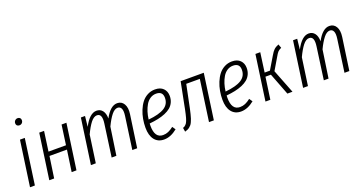

<svg xmlns="http://www.w3.org/2000/svg" viewBox="-40 -1412 3931 2084"><g transform="rotate(-20 1925.5 -370.0)"><path d="M168.9 -670.9Q151.9 -670.9 141.8 -680.4Q131.8 -689.9 131.8 -706.1Q131.8 -725.6 144.5 -738.3Q157.2 -751 175.8 -751Q192.4 -751 202.1 -741.2Q211.9 -731.4 211.9 -715.8Q211.9 -695.8 199.5 -683.3Q187 -670.9 168.9 -670.9ZM175.8 -522.9 102.1 0H45.9L120.1 -522.9Z M526.9 0 562.5 -247.1H360.8L324.7 0H268.6L342.8 -522.9H398.4L366.7 -294.9H568.8L600.6 -522.9H656.7L582.5 0Z M1245.6 -534.2Q1296.4 -534.2 1322 -491Q1347.7 -447.8 1337.4 -375L1283.7 0H1227.5L1279.8 -373Q1288.1 -430.2 1275.6 -458Q1263.2 -485.8 1233.4 -485.8Q1197.8 -485.8 1162.6 -441.7Q1127.4 -397.5 1090.8 -320.8L1043.5 0H988.8L1040.5 -373Q1056.6 -485.8 994.6 -485.8Q958 -485.8 922.6 -440.7Q887.2 -395.5 850.6 -316.9L805.7 0H749.5L823.7 -522.9H871.6L858.4 -401.9Q927.2 -534.2 1006.8 -534.2Q1050.3 -534.2 1075.4 -501.5Q1100.6 -468.8 1100.6 -410.2Q1166.5 -534.2 1245.6 -534.2Z M1810.5 -413.1Q1810.5 -373 1795.4 -340.6Q1780.3 -308.1 1753.7 -285.6Q1727.1 -263.2 1687.7 -246.8Q1648.4 -230.5 1603.5 -220.9Q1558.6 -211.4 1503.4 -206.1Q1502.4 -197.3 1502.4 -179.2Q1502.4 -38.1 1598.6 -38.1Q1630.9 -38.1 1659.4 -50.3Q1688 -62.5 1720.2 -87.9L1745.6 -50.8Q1669.4 11.2 1593.3 11.2Q1522.5 11.2 1483.4 -38.6Q1444.3 -88.4 1444.3 -178.2Q1444.3 -228.5 1453.1 -278.1Q1461.9 -327.6 1481 -374.3Q1500 -420.9 1527.3 -456.3Q1554.7 -491.7 1594.7 -512.9Q1634.8 -534.2 1682.6 -534.2Q1743.7 -534.2 1777.1 -500.5Q1810.5 -466.8 1810.5 -413.1ZM1678.2 -486.8Q1640.6 -486.8 1609.9 -466.8Q1579.1 -446.8 1558.8 -412.4Q1538.6 -377.9 1525.6 -337.2Q1512.7 -296.4 1507.3 -250Q1632.8 -262.2 1693.6 -300.5Q1754.4 -338.9 1754.4 -412.1Q1754.4 -486.8 1678.2 -486.8Z M2243.2 -522.9 2169.4 0H2113.3L2180.2 -475.1H2023.4L1983.4 -280.8Q1974.1 -234.9 1968.3 -207.3Q1962.4 -179.7 1954.8 -148.9Q1947.3 -118.2 1941.4 -101.3Q1935.5 -84.5 1927.2 -65.9Q1918.9 -47.4 1910.6 -37.6Q1902.3 -27.8 1890.4 -17.8Q1878.4 -7.8 1865.2 -2.2Q1852.1 3.4 1834.5 8.8L1827.1 -37.1Q1837.9 -41 1845.5 -45.4Q1853 -49.8 1860.6 -57.9Q1868.2 -65.9 1873.3 -73.5Q1878.4 -81.1 1884.3 -96.7Q1890.1 -112.3 1894.5 -127Q1898.9 -141.6 1905 -168.2Q1911.1 -194.8 1916.3 -220Q1921.4 -245.1 1929.2 -286.1L1976.1 -522.9Z M2699.2 -413.1Q2699.2 -373 2684.1 -340.6Q2668.9 -308.1 2642.3 -285.6Q2615.7 -263.2 2576.4 -246.8Q2537.1 -230.5 2492.2 -220.9Q2447.3 -211.4 2392.1 -206.1Q2391.1 -197.3 2391.1 -179.2Q2391.1 -38.1 2487.3 -38.1Q2519.5 -38.1 2548.1 -50.3Q2576.7 -62.5 2608.9 -87.9L2634.3 -50.8Q2558.1 11.2 2481.9 11.2Q2411.1 11.2 2372.1 -38.6Q2333 -88.4 2333 -178.2Q2333 -228.5 2341.8 -278.1Q2350.6 -327.6 2369.6 -374.3Q2388.7 -420.9 2416 -456.3Q2443.4 -491.7 2483.4 -512.9Q2523.4 -534.2 2571.3 -534.2Q2632.3 -534.2 2665.8 -500.5Q2699.2 -466.8 2699.2 -413.1ZM2566.9 -486.8Q2529.3 -486.8 2498.5 -466.8Q2467.8 -446.8 2447.5 -412.4Q2427.2 -377.9 2414.3 -337.2Q2401.4 -296.4 2396 -250Q2521.5 -262.2 2582.3 -300.5Q2643.1 -338.9 2643.1 -412.1Q2643.1 -486.8 2566.9 -486.8Z M3109.9 -534.2 3125.5 -490.2Q3097.2 -477.5 3083.7 -462.6Q3070.3 -447.8 3049.8 -411.1L2969.7 -275.9L3077.6 0H3018.6L2920.9 -253.9H2857.9L2821.8 0H2765.6L2839.8 -522.9H2895.5L2864.7 -298.8H2925.8L3013.7 -445.8Q3034.7 -482.4 3054.7 -501.5Q3074.7 -520.5 3109.9 -534.2Z M3696.3 -534.2Q3747.1 -534.2 3772.7 -491Q3798.3 -447.8 3788.1 -375L3734.4 0H3678.2L3730.5 -373Q3738.8 -430.2 3726.3 -458Q3713.9 -485.8 3684.1 -485.8Q3648.4 -485.8 3613.3 -441.7Q3578.1 -397.5 3541.5 -320.8L3494.1 0H3439.5L3491.2 -373Q3507.3 -485.8 3445.3 -485.8Q3408.7 -485.8 3373.3 -440.7Q3337.9 -395.5 3301.3 -316.9L3256.3 0H3200.2L3274.4 -522.9H3322.3L3309.1 -401.9Q3377.9 -534.2 3457.5 -534.2Q3501 -534.2 3526.1 -501.5Q3551.3 -468.8 3551.3 -410.2Q3617.2 -534.2 3696.3 -534.2Z"/></g></svg>

Font: Fira Sans Compressed Light
Style: Italic
Weight: 300
Width: 3
Italic angle: -8°
Designer: Carrois Corporate & Edenspiekermann AG
Foundry: Carrois Corporate GbR & Edenspiekermann AG
Version: Version 4.203;PS 004.203;hotconv 1.0.88;makeotf.lib2.5.64775